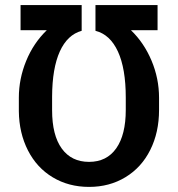

<svg xmlns="http://www.w3.org/2000/svg" viewBox="-20 -731 705 761"><path d="M303.7 -608.9Q247.1 -593.3 217 -526.9Q187 -460.4 186.5 -347.7V-294.4Q186.5 -194.8 224.9 -142.1Q263.2 -89.4 333 -89.4Q402.8 -89.4 440.7 -143.1Q478.5 -196.8 478.5 -295.4V-344.2Q478.5 -459 447.5 -526.6Q416.5 -594.2 358.4 -608.9V-710.9H604.5V-611.3H499Q550.8 -561.5 580.6 -490.7Q610.4 -419.9 610.4 -343.3V-295.4Q610.4 -206.5 575.7 -137Q541 -67.4 477.5 -28.8Q414.1 9.8 333 9.8Q252.4 9.8 189.2 -28.1Q126 -65.9 90.8 -134.8Q55.7 -203.6 54.7 -290V-344.2Q54.7 -418.5 83.7 -489.5Q112.8 -560.5 165.5 -611.3H61.5V-710.9H303.7Z"/></svg>

Font: Roboto Medium
Style: Regular
Weight: 500
Designer: Google
Version: Version 2.134; 2016; ttfautohint (v1.6)